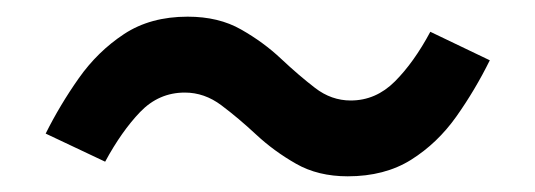

<svg xmlns="http://www.w3.org/2000/svg" viewBox="-20 -443 655 235"><path d="M209.7 -422.6Q247.7 -422.6 275.1 -406.9Q302.6 -391.3 324.1 -371Q345.6 -350.8 365.6 -335.4Q385.6 -320 409.2 -320Q440 -320 463.3 -343.3Q486.7 -366.7 506.7 -404.1L579.5 -369.2Q561.5 -332.8 538.5 -300.3Q515.4 -267.7 483.1 -247.4Q450.8 -227.2 405.6 -227.2Q369.2 -227.2 342.3 -242.6Q315.4 -257.9 293.6 -278.2Q271.8 -298.5 251 -314.1Q230.3 -329.7 206.2 -329.7Q174.4 -329.7 151.5 -305.9Q128.7 -282.1 108.7 -245.1L35.9 -279.5Q53.3 -314.4 76.4 -347.2Q99.5 -380 131.8 -401.3Q164.1 -422.6 209.7 -422.6Z"/></svg>

Font: Fira Code Medium
Style: Regular
Weight: 500
Designer: Carrois Corporate, Edenspiekermann AG, Nikita Prokopov
Foundry: Carrois Corporate, Edenspiekermann AG, Nikita Prokopov
Version: Version 6.002